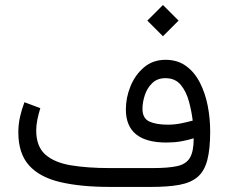

<svg xmlns="http://www.w3.org/2000/svg" viewBox="-20 -736 899 756"><path d="M621.6 -716.3 683.1 -654.8 621.6 -593.3 560.1 -654.8ZM742.7 -191.4Q717.3 -183.6 691.4 -179.2Q665.5 -174.8 634.8 -174.8Q475.6 -174.8 475.6 -305.2Q475.6 -351.6 493.9 -396.5Q512.2 -441.4 547.1 -470.9Q582 -500.5 631.8 -500.5Q679.2 -500.5 712.6 -476.1Q746.1 -451.7 767.1 -410.6Q788.1 -369.6 797.9 -319.6Q807.6 -269.5 807.6 -218.3Q807.6 -148.4 796.1 -105.2Q784.7 -62 758.1 -39.3Q731.4 -16.6 686.8 -8.3Q642.1 0 575.7 0H413.6Q296.9 0 216.1 -19.3Q135.3 -38.6 93.8 -85.4Q52.2 -132.3 52.2 -214.8Q52.2 -246.1 58.8 -275.6Q65.4 -305.2 76.2 -333.5L138.7 -310.1Q132.3 -289.1 127.4 -266.4Q122.6 -243.7 122.6 -222.7Q122.6 -159.7 158 -127.9Q193.4 -96.2 258.5 -85.2Q323.7 -74.2 413.6 -74.2H581.5Q642.1 -74.2 677.2 -81.8Q712.4 -89.4 727.5 -114.3Q742.7 -139.2 742.7 -191.4ZM641.1 -245.1Q666.5 -245.1 690.4 -249.8Q714.4 -254.4 738.8 -261.2Q734.4 -297.9 723.9 -336.7Q713.4 -375.5 691.7 -401.9Q669.9 -428.2 631.3 -428.2Q599.6 -428.2 579.6 -408.9Q559.6 -389.6 550.3 -361.6Q541 -333.5 541 -307.6Q541 -270 567.9 -257.6Q594.7 -245.1 641.1 -245.1Z"/></svg>

Font: Vazirmatn UI NL Light
Style: Regular
Weight: 300
Designer: Saber Rastikerdar
Foundry: Saber Rastikerdar
Version: Version 33.003